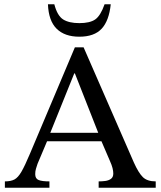

<svg xmlns="http://www.w3.org/2000/svg" viewBox="-20 -885 758 905"><path d="M213 0H3V-30Q31 -30 48 -39Q65 -48 81 -75.5Q97 -103 121 -160L333 -662H374L611 -119Q633 -70 653.5 -50Q674 -30 714 -30V0H445V-30Q460 -30 476 -32Q492 -34 503 -42Q514 -50 514 -67Q514 -78 510.5 -92.5Q507 -107 497 -129L454 -229L447 -249L333 -539H330L213 -249L206 -229L157 -113Q153 -101 149.5 -89.5Q146 -78 146 -64Q146 -43 162 -36.5Q178 -30 213 -30ZM469 -219H191L206 -259H454ZM354 -712Q285 -712 247 -749.5Q209 -787 206 -865H236Q250 -811 277.5 -793.5Q305 -776 354 -776Q404 -776 429 -793.5Q454 -811 473 -865H502Q494 -787 459 -749.5Q424 -712 354 -712Z"/></svg>

Font: STIX Two Text
Style: Regular
Weight: 400
Designer: Ross Mills, John Hudson & Paul Hanslow, Tiro Typeworks Ltd; with prior portions MicroPress Inc., and Coen Hoffman.
Foundry: Tiro Typeworks Ltd
Version: Version 2.13 b171